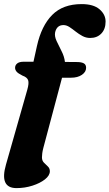

<svg xmlns="http://www.w3.org/2000/svg" viewBox="-33 -738 548 961"><path d="M42.5 -398.5Q42.5 -412 53.2 -420.5Q64 -429 85 -429H134.5L152 -508Q174.5 -609 228.2 -663.2Q282 -717.5 375.5 -717.5Q435 -717.5 465.2 -691.5Q495.5 -665.5 495.5 -630Q495.5 -592.5 474.2 -570.2Q453 -548 418.5 -548Q397.5 -548 379.5 -557.8Q361.5 -567.5 345.5 -580.2Q329.5 -593 314.5 -602.8Q299.5 -612.5 284.5 -612.5Q251.5 -612.5 243 -576.5Q239 -557 250.2 -532.8Q261.5 -508.5 275.2 -481.8Q289 -455 292 -428L352 -427.5Q374 -427.5 386 -421.2Q398 -415 398 -398.5Q398 -378 377 -363.5Q356 -349 322 -349H277.5L184 2Q180 17.5 178.5 29.2Q177 41 177 49.5Q177 66 186.8 76Q196.5 86 206.5 95.2Q216.5 104.5 216.5 119Q216.5 140.5 192 159.8Q167.5 179 129.5 191.2Q91.5 203.5 49.5 203.5Q-37 203.5 -3 85.5L103.5 -288.5Q113 -321.5 107.8 -336.5Q102.5 -351.5 79.5 -359.5Q56.5 -371 49.5 -380Q42.5 -389 42.5 -398.5Z"/></svg>

Font: Fraunces 9pt S000
Style: Bold Italic
Weight: 700
Italic angle: -16°
Version: Version 1.000; ttfautohint (v1.8.3)